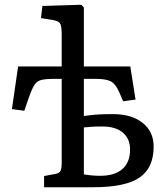

<svg xmlns="http://www.w3.org/2000/svg" viewBox="-20 -786 696 806"><path d="M165 0V-47L213 -56Q229 -59 234 -68.5Q239 -78 239 -104V-455H210Q173 -455 154 -450.5Q135 -446 124.5 -429.5Q114 -413 101 -376L82 -321L30 -328L56 -507H239V-643Q239 -678 231.5 -688.5Q224 -699 196 -703L152 -710L158 -761L321 -766L332 -755V-507H527L549 -368L497 -361L481 -398Q466 -433 446 -444Q426 -455 380 -455H332V-299Q366 -304 393 -305.5Q420 -307 454 -307Q533 -307 579 -270Q625 -233 625 -171Q625 -81 565.5 -40.5Q506 0 372 0ZM400 -48Q462 -48 494 -76.5Q526 -105 526 -158Q526 -204 495.5 -229.5Q465 -255 410 -255Q382 -255 366 -254Q350 -253 332 -251V-54Q367 -48 400 -48Z"/></svg>

Font: Text Regular
Style: Regular
Weight: 400
Designer: Latin by Veronika Burian and Jose Scaglione. Greek by Irene Vlachou. Cyrillic by Vera Evstafieva.
Foundry: TypeTogether
Version: Version 3.002